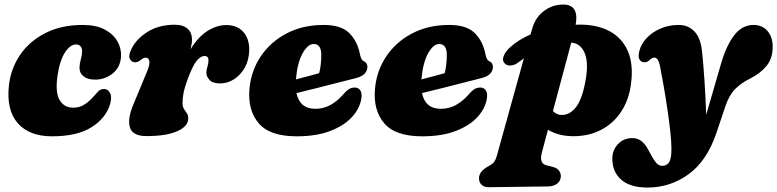

<svg xmlns="http://www.w3.org/2000/svg" viewBox="-20 -597 3489 862"><path d="M321 -397.5Q295.5 -397.5 271.8 -361.5Q248 -325.5 238 -256Q227.5 -181 248 -147.2Q268.5 -113.5 308.5 -113.5Q335.5 -113.5 355.5 -125.5Q375.5 -137.5 395 -158Q410 -175 420.5 -186.2Q431 -197.5 447.5 -197.5Q464 -197.5 473.8 -180Q483.5 -162.5 474.5 -130Q456.5 -68 392 -26.5Q327.5 15 213.5 15Q111.5 15 59.8 -44Q8 -103 20 -213.5Q28.5 -289 70.2 -350.5Q112 -412 183.5 -448.5Q255 -485 351.5 -485Q411.5 -485 450 -464.5Q488.5 -444 506.8 -412Q525 -380 523.5 -345Q521 -295 486 -267.2Q451 -239.5 407 -239.5Q373 -239.5 354.5 -254.8Q336 -270 337 -295Q337.5 -312.5 342.8 -330Q348 -347.5 348.5 -367.5Q349 -380.5 341.5 -389Q334 -397.5 321 -397.5Z M581 -318Q569.5 -320 563 -332.5Q556.5 -345 566 -368Q585.5 -416.5 638.2 -451.2Q691 -486 764 -486Q802 -486 822 -468.2Q842 -450.5 842 -419Q842 -409.5 840 -398.5Q838 -387.5 835 -375.5Q870.5 -432.5 912.2 -458.5Q954 -484.5 996 -484.5Q1044.5 -484.5 1072 -454Q1099.5 -423.5 1099 -372.5Q1098 -327 1079 -293.5Q1060 -260 1030.8 -241.2Q1001.5 -222.5 969.5 -222.5Q934.5 -222.5 920.5 -238.2Q906.5 -254 906.5 -269.5Q906.5 -284 911.2 -297.8Q916 -311.5 916 -326.5Q916 -345.5 899 -345.5Q879.5 -345.5 861.5 -322.2Q843.5 -299 821.5 -238.5Q808.5 -203 804 -179.5Q799.5 -156 799.5 -135Q799.5 -118 805.8 -108Q812 -98 818.5 -89Q825 -80 825 -65Q825 -30 776 -8Q727 14 638 14Q574 14 563 -25.8Q552 -65.5 579 -128.5L640 -275.5Q653.5 -307.5 650.5 -322.8Q647.5 -338 634 -338Q624.5 -338 612.5 -328.5Q595 -314 581 -318Z M1602.5 -156Q1596.5 -112.5 1562 -73.5Q1527.5 -34.5 1464.8 -9.8Q1402 15 1312 15Q1191 15 1141.2 -43.8Q1091.5 -102.5 1100 -198.5Q1107.5 -280 1151.2 -344.8Q1195 -409.5 1267.2 -447.2Q1339.5 -485 1433 -485Q1511 -485 1547.5 -449Q1584 -413 1595.5 -356Q1597.5 -344.5 1601.5 -335.2Q1605.5 -326 1612 -323Q1629.5 -315.5 1629.5 -296.5Q1629.5 -281 1618 -267.2Q1606.5 -253.5 1576.5 -246Q1545.5 -238 1500 -226.5Q1454.5 -215 1404.5 -202.2Q1354.5 -189.5 1311 -179Q1326 -108.5 1395.5 -108.5Q1432.5 -108.5 1462.8 -125.2Q1493 -142 1517 -169Q1534 -189 1546 -196.5Q1558 -204 1573 -204Q1589.5 -204 1597.8 -191Q1606 -178 1602.5 -156ZM1309 -245Q1308.5 -242.5 1308.5 -240.5Q1336 -247.5 1363.8 -255Q1391.5 -262.5 1413 -268.5Q1422 -302.5 1422.5 -350Q1422.5 -399.5 1388.5 -399.5Q1362 -399.5 1338.8 -358Q1315.5 -316.5 1309 -245Z M2166 -156Q2160 -112.5 2125.5 -73.5Q2091 -34.5 2028.2 -9.8Q1965.5 15 1875.5 15Q1754.5 15 1704.8 -43.8Q1655 -102.5 1663.5 -198.5Q1671 -280 1714.8 -344.8Q1758.5 -409.5 1830.8 -447.2Q1903 -485 1996.5 -485Q2074.5 -485 2111 -449Q2147.5 -413 2159 -356Q2161 -344.5 2165 -335.2Q2169 -326 2175.5 -323Q2193 -315.5 2193 -296.5Q2193 -281 2181.5 -267.2Q2170 -253.5 2140 -246Q2109 -238 2063.5 -226.5Q2018 -215 1968 -202.2Q1918 -189.5 1874.5 -179Q1889.5 -108.5 1959 -108.5Q1996 -108.5 2026.2 -125.2Q2056.5 -142 2080.5 -169Q2097.5 -189 2109.5 -196.5Q2121.5 -204 2136.5 -204Q2153 -204 2161.2 -191Q2169.5 -178 2166 -156ZM1872.5 -245Q1872 -242.5 1872 -240.5Q1899.5 -247.5 1927.2 -255Q1955 -262.5 1976.5 -268.5Q1985.5 -302.5 1986 -350Q1986 -399.5 1952 -399.5Q1925.5 -399.5 1902.2 -358Q1879 -316.5 1872.5 -245Z M2305 -315.5Q2288.5 -303 2271 -302.8Q2253.5 -302.5 2244 -314.5Q2234 -326 2241.5 -345.8Q2249 -365.5 2270.5 -385Q2307.5 -418.5 2362 -442.5L2368.5 -465.5Q2383 -519 2422.5 -548Q2462 -577 2508.5 -576.5Q2580.5 -577 2564.5 -486Q2574 -486.5 2583 -486.5Q2662 -486.5 2717.5 -456.5Q2773 -426.5 2798.8 -367.5Q2824.5 -308.5 2813 -220.5Q2803.5 -147.5 2768.2 -94.8Q2733 -42 2678.2 -13.8Q2623.5 14.5 2555 14.5Q2519.5 14.5 2490.8 6.8Q2462 -1 2440 -14.5L2412 91Q2406.5 112 2411.2 126.5Q2416 141 2434.5 145.5L2461 152Q2481.5 157.5 2489.5 168.8Q2497.5 180 2498 193Q2498 214 2482.2 226.8Q2466.5 239.5 2442 240L2174 243.5Q2156 244 2143.2 233.5Q2130.5 223 2130.5 203Q2130.5 189 2140.2 175.2Q2150 161.5 2177 147Q2192.5 138.5 2199.2 128.8Q2206 119 2210.5 103L2332 -335Q2318.5 -326 2305 -315.5ZM2501.5 -81Q2539 -80 2567.8 -118.5Q2596.5 -157 2611 -248.5Q2622 -320.5 2604.2 -360.5Q2586.5 -400.5 2549.5 -405Q2547 -405 2544.5 -405L2462.5 -98.5Q2479 -81 2501.5 -81Z M3218 -314Q3241.5 -394 3277 -439.5Q3312.5 -485 3362.5 -485Q3402 -485 3425.5 -458.2Q3449 -431.5 3449 -386.5Q3449 -334 3420.8 -300.2Q3392.5 -266.5 3348 -244.5Q3306.5 -224 3279.8 -196.5Q3253 -169 3236 -118L3196 1Q3154 125 3071.8 185Q2989.5 245 2887 245Q2809 245 2769 209.8Q2729 174.5 2729 115Q2729 77.5 2754.2 50.2Q2779.5 23 2819 23Q2842.5 23 2858.5 35.5Q2874.5 48 2885.5 66.8Q2896.5 85.5 2906.2 104Q2916 122.5 2927 135Q2938 147.5 2954 147.5Q2973 147.5 2983.8 131.8Q2994.5 116 2994.5 70.5Q2994.5 41.5 2989.5 -5.5Q2984.5 -52.5 2976.5 -106.2Q2968.5 -160 2959.5 -211.2Q2950.5 -262.5 2943 -301Q2935.5 -338.5 2917 -338.5Q2907 -338.5 2895.5 -326.5Q2882.5 -314 2865 -318.5Q2856.5 -320.5 2850.2 -331.8Q2844 -343 2850.5 -368.5Q2858.5 -400 2883.5 -426.5Q2908.5 -453 2945.8 -469Q2983 -485 3027.5 -485Q3069 -485 3097 -456.5Q3125 -428 3131.5 -369.5Q3137.5 -314.5 3142.8 -235.8Q3148 -157 3150.5 -81.5Z"/></svg>

Font: Fraunces 9pt Soft Black
Style: Italic
Weight: 900
Italic angle: -16°
Version: Version 1.000;[b76b70a41]